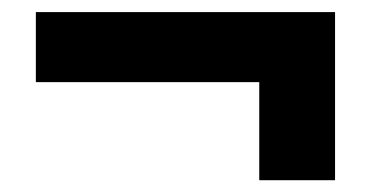

<svg xmlns="http://www.w3.org/2000/svg" viewBox="-20 -475 626 324"><path d="M40.5 -336.4V-454.6H545.4V-170.9H417.5V-336.4Z"/></svg>

Font: Cascadia Mono
Style: Bold
Weight: 700
Monospace: yes
Designer: Aaron Bell
Foundry: Saja Typeworks
Version: Version 2404.023; ttfautohint (v1.8.4)